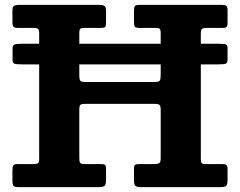

<svg xmlns="http://www.w3.org/2000/svg" viewBox="-20 -770 988 790"><path d="M72.5 -590Q46.5 -590 39.1 -586.5Q31.7 -583 31.7 -572.7V-522.5Q31.7 -511.2 39.1 -508.1Q46.5 -505 76.8 -505H874Q904.3 -505 910.3 -508.7Q916.3 -512.5 916.3 -523.5V-573.2Q916.3 -583.7 909.8 -586.9Q903.3 -590 876.8 -590ZM306.3 -633.7Q306.3 -647.5 310 -651.2Q313.8 -655 326.8 -655H395.3Q408.8 -655 412.5 -658.7Q416.3 -662.5 416.3 -676.5V-725Q416.3 -742.2 409.1 -746.1Q402 -750 386.3 -750H58.8Q44.7 -750 38 -745.9Q31.2 -741.7 31.2 -726.5V-681.5Q31.2 -664.7 35.7 -659.9Q40.2 -655 56.3 -655H118Q131.7 -655 136.5 -651.2Q141.2 -647.5 141.2 -633.7V-116Q141.2 -100.8 135.6 -97.9Q130 -95 114.7 -95H53.2Q38.2 -95 34.7 -89.4Q31.2 -83.8 31.2 -68.5V-26.8Q31.2 -8.8 36.5 -4.4Q41.7 0 58.8 0H383.8Q402.3 0 409.3 -4.6Q416.3 -9.3 416.3 -28.8V-76Q416.3 -88.8 411.8 -91.9Q407.3 -95 394.8 -95H327Q312.5 -95 309.4 -100.4Q306.3 -105.8 306.3 -119.8V-318.7Q306.3 -334 310.4 -338.2Q314.5 -342.5 329.8 -342.5H616.7Q631.7 -342.5 636.5 -338.1Q641.2 -333.7 641.2 -317.7V-119.5Q641.2 -103.8 636.2 -99.4Q631.2 -95 615.2 -95H550.8Q539 -95 535.1 -91.1Q531.3 -87.3 531.3 -74.8V-28.5Q531.3 -9.8 537.4 -4.9Q543.5 0 561.3 0H883.8Q904.3 0 910.3 -4.9Q916.3 -9.8 916.3 -31.3V-72.8Q916.3 -87 911.8 -91Q907.3 -95 893.8 -95H825.3Q812.8 -95 809.5 -99.4Q806.3 -103.8 806.3 -116V-630.7Q806.3 -646.2 810.6 -650.6Q815 -655 830.3 -655H894Q907.8 -655 912 -659Q916.3 -663 916.3 -675.5V-728.2Q916.3 -742.7 910.4 -746.4Q904.5 -750 891.3 -750H556.3Q540 -750 535.6 -745.6Q531.3 -741.2 531.3 -724.2V-677.7Q531.3 -663.7 535.4 -659.4Q539.5 -655 554 -655H619.2Q633.5 -655 637.4 -651.2Q641.2 -647.5 641.2 -633.5V-464Q641.2 -444.5 637.6 -438.5Q634 -432.5 614.7 -432.5H336Q316.8 -432.5 311.5 -436.6Q306.3 -440.8 306.3 -459.5Z"/></svg>

Font: Besley
Style: Regular
Weight: 400
Designer: Owen Earl
Foundry: indestructible type*
Version: Version 4.000